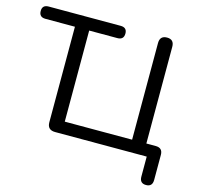

<svg xmlns="http://www.w3.org/2000/svg" viewBox="-127 -840 1172 1132"><g transform="rotate(15 459.5 -274.0)"><path d="M860 162Q821 162 821 121V-1H262Q214 -1 214 -48V-631H34Q-5 -631 -5 -669Q-5 -706 34 -706H473Q512 -706 512 -669Q512 -631 473 -631H301V-75H712V-665Q712 -710 756 -710Q799 -710 799 -665V-75H856Q899 -75 899 -32V121Q899 162 860 162Z"/></g></svg>

Font: Chiron GoRound TC N
Style: Regular
Weight: 350
Designer: Ryoko NISHIZUKA 西塚涼子 (kana, bopomofo & ideographs); Paul D. Hunt (Latin, Greek & Cyrillic); Sandoll Communications 산돌커뮤니
Foundry: Adobe
Version: Version 1.000;hotconv 1.1.1;makeotfexe 2.6.0